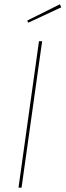

<svg xmlns="http://www.w3.org/2000/svg" viewBox="-20 -872 305 892"><path d="M258.3 -852.1 264.6 -837.9 111.3 -766.6 106.4 -776.4ZM175.8 -680.7 80.1 0H65.9L161.1 -680.7Z"/></svg>

Font: Fira Sans Compressed Hair
Style: Italic
Weight: 100
Width: 3
Italic angle: -8°
Designer: Carrois Corporate & Edenspiekermann AG
Foundry: Carrois Corporate GbR & Edenspiekermann AG
Version: Version 4.203;PS 004.203;hotconv 1.0.88;makeotf.lib2.5.64775